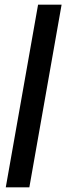

<svg xmlns="http://www.w3.org/2000/svg" viewBox="-20 -805 285 825"><path d="M4.8 0H106.1L244.7 -785H143.6Z"/></svg>

Font: Anybody Thin
Style: Italic
Weight: 100
Italic angle: -10°
Designer: Tyler Finck
Foundry: Etcetera Type Company
Version: Version 1.114;gftools[0.9.25]